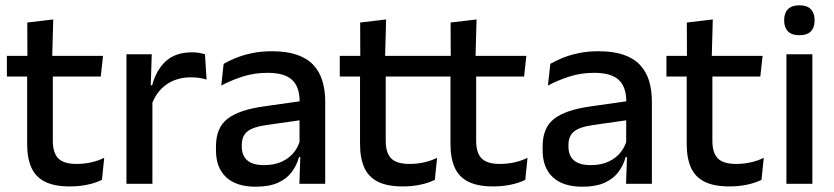

<svg xmlns="http://www.w3.org/2000/svg" viewBox="-20 -694 3151 725"><path d="M244 10Q185.5 10 150 -7.8Q114.5 -25.5 98.5 -61.2Q82.5 -97 82.5 -150.5V-449.5H179.5V-162Q179.5 -117 200 -96Q220.5 -75 269 -75Q298 -75 324.5 -81Q351 -87 373.5 -98L365 -15Q341 -3 309.5 3.5Q278 10 244 10ZM360.5 -405H6V-483H369ZM177 -474.5H83.5L83 -609L181 -620.5Z M551.5 -295.5 530.5 -372H554.5Q570 -430 606.5 -463.2Q643 -496.5 706 -496.5Q721 -496.5 732.8 -494.2Q744.5 -492 754 -489L760 -393.5Q748 -397.5 733 -399.8Q718 -402 700.5 -402Q647 -402 608 -374.5Q569 -347 551.5 -295.5ZM555.5 0H457.5V-489H553L548.5 -346.5L555.5 -339.5Z M1208 0H1110.5L1114.5 -116L1111 -131V-285L1111.5 -309.5Q1111.5 -366 1082.8 -392.5Q1054 -419 990.5 -419Q939 -419 895 -404.5Q851 -390 815.5 -371L824.5 -453Q844.5 -464.5 871.5 -475.5Q898.5 -486.5 932.5 -493.5Q966.5 -500.5 1007 -500.5Q1062.5 -500.5 1101 -487.2Q1139.5 -474 1163 -449Q1186.5 -424 1197.2 -389Q1208 -354 1208 -311ZM945 11Q872.5 11 834 -24.8Q795.5 -60.5 795.5 -126.5V-141.5Q795.5 -211.5 838.8 -245.2Q882 -279 975 -292L1122 -313L1127.5 -242L986.5 -222Q936 -215 914.5 -197.8Q893 -180.5 893 -147V-140Q893 -106.5 913.8 -88.5Q934.5 -70.5 977 -70.5Q1016 -70.5 1044 -83.5Q1072 -96.5 1089.5 -118.2Q1107 -140 1113.5 -166.5L1127 -101H1109Q1101 -71 1082.5 -45.5Q1064 -20 1030.8 -4.5Q997.5 11 945 11Z M1501 10Q1442.5 10 1407 -7.8Q1371.5 -25.5 1355.5 -61.2Q1339.5 -97 1339.5 -150.5V-449.5H1436.5V-162Q1436.5 -117 1457 -96Q1477.5 -75 1526 -75Q1555 -75 1581.5 -81Q1608 -87 1630.5 -98L1622 -15Q1598 -3 1566.5 3.5Q1535 10 1501 10ZM1617.5 -405H1263V-483H1626ZM1434 -474.5H1340.5L1340 -609L1438 -620.5Z M1842.5 10Q1784 10 1748.5 -7.8Q1713 -25.5 1697 -61.2Q1681 -97 1681 -150.5V-449.5H1778V-162Q1778 -117 1798.5 -96Q1819 -75 1867.5 -75Q1896.5 -75 1923 -81Q1949.5 -87 1972 -98L1963.5 -15Q1939.5 -3 1908 3.5Q1876.5 10 1842.5 10ZM1959 -405H1604.5V-483H1967.5ZM1775.5 -474.5H1682L1681.5 -609L1779.5 -620.5Z M2441.5 0H2344L2348 -116L2344.5 -131V-285L2345 -309.5Q2345 -366 2316.2 -392.5Q2287.5 -419 2224 -419Q2172.5 -419 2128.5 -404.5Q2084.5 -390 2049 -371L2058 -453Q2078 -464.5 2105 -475.5Q2132 -486.5 2166 -493.5Q2200 -500.5 2240.5 -500.5Q2296 -500.5 2334.5 -487.2Q2373 -474 2396.5 -449Q2420 -424 2430.8 -389Q2441.5 -354 2441.5 -311ZM2178.5 11Q2106 11 2067.5 -24.8Q2029 -60.5 2029 -126.5V-141.5Q2029 -211.5 2072.2 -245.2Q2115.5 -279 2208.5 -292L2355.5 -313L2361 -242L2220 -222Q2169.5 -215 2148 -197.8Q2126.5 -180.5 2126.5 -147V-140Q2126.5 -106.5 2147.2 -88.5Q2168 -70.5 2210.5 -70.5Q2249.5 -70.5 2277.5 -83.5Q2305.5 -96.5 2323 -118.2Q2340.5 -140 2347 -166.5L2360.5 -101H2342.5Q2334.5 -71 2316 -45.5Q2297.5 -20 2264.2 -4.5Q2231 11 2178.5 11Z M2734.5 10Q2676 10 2640.5 -7.8Q2605 -25.5 2589 -61.2Q2573 -97 2573 -150.5V-449.5H2670V-162Q2670 -117 2690.5 -96Q2711 -75 2759.5 -75Q2788.5 -75 2815 -81Q2841.5 -87 2864 -98L2855.5 -15Q2831.5 -3 2800 3.5Q2768.5 10 2734.5 10ZM2851 -405H2496.5V-483H2859.5ZM2667.5 -474.5H2574L2573.5 -609L2671.5 -620.5Z M3047.5 0H2949.5V-489H3047.5ZM2998.5 -561Q2969.5 -561 2955.2 -575.8Q2941 -590.5 2941 -616.5V-618.5Q2941 -644.5 2955.2 -659.2Q2969.5 -674 2998.5 -674Q3027.5 -674 3041.8 -659.2Q3056 -644.5 3056 -618.5V-616.5Q3056 -590 3041.8 -575.5Q3027.5 -561 2998.5 -561Z"/></svg>

Font: Anek Malayalam Medium
Style: Regular
Weight: 500
Designer: Maithili Shingre (Malayalam) & Yesha Goshar (Latin)
Foundry: Ek Type
Version: Version 1.003